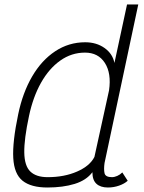

<svg xmlns="http://www.w3.org/2000/svg" viewBox="-20 -820 640 854"><path d="M478 -32Q489 -32 501.5 -37.5Q514 -43 524 -53L548 -16Q534 -3 510 5.5Q486 14 460 14Q427 14 409 -2.5Q391 -19 391 -54Q364 -18 312 -2Q260 14 191 14Q118 14 80.5 -16Q43 -46 39 -117Q35 -188 61 -312Q81 -408 123 -480Q165 -552 225.5 -592Q286 -632 359 -632Q409 -632 445 -606.5Q481 -581 489 -540L545 -800H595L445 -95Q441 -67 445 -49.5Q449 -32 478 -32ZM192 -32Q266 -32 323 -57Q380 -82 400 -122L465 -418Q476 -494 446.5 -540Q417 -586 358 -586Q298 -586 248 -550.5Q198 -515 162.5 -452Q127 -389 109 -304Q87 -201 88 -141.5Q89 -82 115 -57Q141 -32 192 -32Z"/></svg>

Font: Victor Mono Thin
Style: Italic
Weight: 100
Italic angle: -12°
Monospace: yes
Designer: Rune Bjørnerås
Version: Version 1.561;gftools[0.9.30]